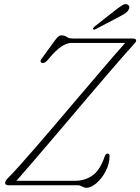

<svg xmlns="http://www.w3.org/2000/svg" viewBox="-20 -883 669 915"><path d="M351 0H23Q4.5 0 4.5 -10.5Q4.5 -20.5 16 -32.5Q36 -52 70.8 -90.8Q105.5 -129.5 150 -180.8Q194.5 -232 243.8 -290Q293 -348 342.8 -406.5Q392.5 -465 437.8 -518Q483 -571 519 -612.8Q555 -654.5 576.5 -678.5H320.5Q298 -678.5 271 -660.2Q244 -642 207 -596.5Q191 -579 179.5 -583.5Q165.5 -588.5 183.5 -610.5L246 -696Q260.5 -714.5 272 -714.5Q288.5 -714.5 298 -707Q307.5 -699.5 330 -699.5H612.5Q629 -699.5 629 -689Q629 -683.5 615 -669Q602.5 -655.5 571.5 -620.2Q540.5 -585 497.5 -535Q454.5 -485 404.8 -426.5Q355 -368 303.8 -307.5Q252.5 -247 205 -191.5Q157.5 -136 119.5 -91.8Q81.5 -47.5 58.5 -21.5H339Q383.5 -21.5 419.8 -46Q456 -70.5 479 -137.5Q484.5 -151 492.5 -151Q502 -151 502 -140Q502 -102.5 484 -67.8Q466 -33 440 -10.5Q414 12 391.5 12Q381.5 12 371.5 6Q361.5 0 351 0ZM530.5 -835Q550 -850 562.8 -858Q575.5 -866 586.5 -862Q594.5 -858.5 596 -851Q597.5 -843.5 592 -835.5Q587 -826 575.8 -818.8Q564.5 -811.5 550 -804L434.5 -743.5Q427 -739.5 424 -744.5Q422 -747 424.5 -750.2Q427 -753.5 430.5 -756.5Z"/></svg>

Font: Fraunces 9pt Soft Thin
Style: Italic
Weight: 100
Italic angle: -16°
Version: Version 1.000;[b76b70a41]